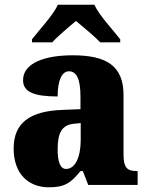

<svg xmlns="http://www.w3.org/2000/svg" viewBox="-20 -786 628 816"><path d="M116 -619V-606H202C222 -629 274 -673 303 -697C331 -674 388 -626 406 -606H491V-619C462 -657 401 -721 381 -766H226C206 -721 145 -657 116 -619ZM187 10C254 10 280 -7 322 -59H332L355 0H565V-59H561C519 -59 505 -75 505 -129V-382C505 -506 433 -551 289 -551C174 -551 78 -520 78 -445C78 -395 125 -376 225 -376C225 -447 244 -483 273 -483C306 -483 322 -449 322 -375V-322L246 -319C107 -314 38 -264 38 -155C38 -43 105 10 187 10ZM261 -68C236 -68 225 -98 225 -151C225 -220 242 -255 294 -260L323 -263V-191C323 -117 299 -68 261 -68Z"/></svg>

Font: Noto Serif Sinhala SemiCondensed Black
Style: Regular
Weight: 900
Width: 4
Designer: Jelle Bosma - Monotype Design Team
Foundry: Monotype Imaging Inc.
Version: Version 2.007